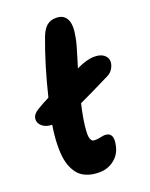

<svg xmlns="http://www.w3.org/2000/svg" viewBox="-144 -837 725 925"><g transform="rotate(-20 218.0 -374.5)"><path d="M203.1 11.2Q184.6 11.2 169.2 8.8Q153.8 6.3 135.5 -1.2Q117.2 -8.8 103.8 -21.5Q90.3 -34.2 78.6 -56.6Q66.9 -79.1 61.5 -109.1Q56.2 -139.2 57.1 -183.6Q58.1 -228 66.9 -282.2Q36.1 -282.2 16.8 -298.3Q-2.4 -314.5 0 -336.7Q2.4 -358.9 28.8 -375Q61.5 -395 94.2 -411.1Q132.3 -567.4 180.2 -694.8Q193.8 -729 212.4 -744.4Q231 -759.8 259.8 -759.8Q298.3 -759.8 313.7 -730.2Q329.1 -700.7 316.9 -640.1Q313.5 -621.1 307.9 -600.6Q302.2 -580.1 291.3 -544.7Q280.3 -509.3 275.9 -494.1L278.8 -496.1Q330.1 -521 369.1 -521Q400.4 -521 417.5 -507.3Q434.6 -493.7 435.3 -475.3Q436 -457 425.5 -438.7Q415 -420.4 396 -411.1Q291.5 -358.9 232.9 -332Q231.4 -326.2 229 -314.2Q226.6 -302.2 225.1 -296.9Q216.8 -255.9 213.4 -226.8Q210 -197.8 210.2 -181.4Q210.4 -165 214.4 -156Q218.3 -147 223.1 -144.5Q228 -142.1 235.8 -142.1Q249 -142.1 264.6 -145.5Q280.3 -148.9 287.1 -148.9Q335 -148.9 320.8 -84Q312.5 -40.5 279.3 -14.6Q246.1 11.2 203.1 11.2Z"/></g></svg>

Font: Shantell Sans Normal
Style: Bold Italic
Weight: 700
Italic angle: -11.31°
Designer: Stephen Nixon, Anya Danilova, Shantell Martin
Foundry: Arrow Type
Version: Version 1.006;[559af2be0]